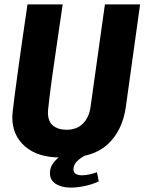

<svg xmlns="http://www.w3.org/2000/svg" viewBox="-20 -706 657 873"><path d="M255 10Q151 10 93.5 -40.5Q36 -91 36 -172Q36 -183 39 -209.5Q42 -236 47.5 -278Q53 -320 61 -379Q69 -438 80 -514.5Q91 -591 105 -686H265Q248 -569 236 -487.5Q224 -406 216.5 -352.5Q209 -299 205.5 -267.5Q202 -236 200 -219.5Q198 -203 198 -194Q198 -154 221 -135Q244 -116 283 -116Q330 -116 358 -145Q386 -174 392 -222L457 -686H617L552 -219Q537 -114 472 -52Q407 10 287 10ZM302 147Q260 147 233.5 130Q207 113 207 81Q207 54 224 33Q241 12 260 0H369Q347 11 330.5 27Q314 43 314 64Q314 78 324.5 84.5Q335 91 352 91Q369 91 387 87Q405 83 421 77L429 119Q398 133 364 140Q330 147 302 147Z"/></svg>

Font: Chivo Mono
Style: Bold Italic
Weight: 700
Italic angle: -8.05°
Monospace: yes
Version: Version 1.008